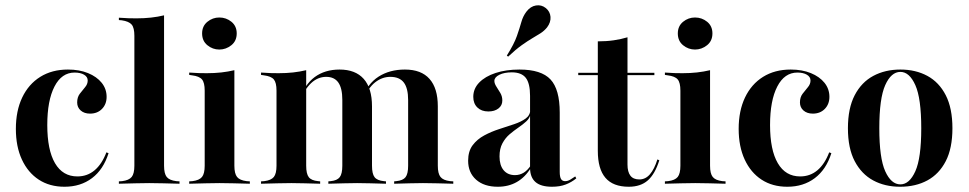

<svg xmlns="http://www.w3.org/2000/svg" viewBox="-20 -689 3632 720"><path d="M221.8 11.3Q166.1 11.3 125.4 -15.3Q84.7 -41.9 62.1 -90.7Q39.5 -139.5 39.5 -205.6Q39.5 -273.4 63.3 -323.4Q87.1 -373.4 131 -400.8Q175 -428.2 234.7 -428.2Q277.4 -428.2 310.1 -414.9Q342.7 -401.6 361.3 -378.6Q379.8 -355.6 379.8 -325.8Q379.8 -298.4 362.5 -280.6Q345.2 -262.9 317.7 -262.9Q296 -262.9 282.7 -274.6Q269.4 -286.3 269.4 -304.8Q269.4 -324.2 279 -337.1Q288.7 -350 298.8 -361.7Q308.9 -373.4 308.9 -387.1Q308.9 -400.8 295.2 -408.9Q281.5 -416.9 259.7 -416.9Q211.3 -416.9 184.3 -364.5Q157.3 -312.1 157.3 -220.2Q157.3 -126.6 186.3 -77Q215.3 -27.4 270.2 -27.4Q307.3 -27.4 334.7 -50.4Q362.1 -73.4 379 -117.7L387.1 -114.5Q367.7 -53.2 325 -21Q282.3 11.3 221.8 11.3Z M539.5 -2.4Q512.9 -2.4 487.1 -1.6Q461.3 -0.8 425.8 0V-8.9L437.9 -9.7Q463.7 -12.9 473.8 -25.4Q483.9 -37.9 483.9 -67.7V-208.1H595.2V-67.7Q595.2 -37.9 605.2 -25.4Q615.3 -12.9 641.1 -9.7L653.2 -8.9V0Q618.5 -0.8 592.7 -1.6Q566.9 -2.4 539.5 -2.4ZM483.9 -208.1V-554.8Q483.9 -584.7 473.8 -596.8Q463.7 -608.9 436.3 -612.9L425.8 -613.7V-622.6Q446.8 -621 462.1 -620.6Q477.4 -620.2 491.9 -620.2Q520.2 -620.2 546 -623Q571.8 -625.8 595.2 -631.5V-622.6V-208.1Z M747.6 -208.1V-349.2Q747.6 -379 737.5 -391.1Q727.4 -403.2 700 -406.5L689.5 -408.1V-416.9Q710.5 -415.3 725.8 -414.9Q741.1 -414.5 755.6 -414.5Q783.9 -414.5 809.7 -417.3Q835.5 -420.2 858.9 -425.8V-416.9V-208.1ZM803.2 -2.4Q776.6 -2.4 750.8 -1.6Q725 -0.8 689.5 0V-8.9L701.6 -9.7Q727.4 -12.9 737.5 -25.4Q747.6 -37.9 747.6 -67.7V-208.1H858.9V-67.7Q858.9 -37.9 869 -25.4Q879 -12.9 904.8 -9.7L916.9 -8.9V0Q882.3 -0.8 856.5 -1.6Q830.6 -2.4 803.2 -2.4ZM802.4 -503.2Q777.4 -503.2 757.7 -519.4Q737.9 -535.5 737.9 -563.7Q737.9 -591.1 757.7 -607.3Q777.4 -623.4 802.4 -623.4Q828.2 -623.4 848 -607.3Q867.7 -591.1 867.7 -563.7Q867.7 -535.5 847.6 -519.4Q827.4 -503.2 802.4 -503.2Z M1072.6 -2.4Q1046 -2.4 1020.2 -1.6Q994.4 -0.8 958.9 0V-8.9L971 -9.7Q996.8 -12.9 1006.9 -25.4Q1016.9 -37.9 1016.9 -67.7V-208.1H1128.2V-67.7Q1128.2 -37.1 1137.9 -24.6Q1147.6 -12.1 1172.6 -9.7L1180.6 -8.9V0Q1146.8 -0.8 1122.6 -1.6Q1098.4 -2.4 1072.6 -2.4ZM1016.9 -208.1V-349.2Q1016.9 -379 1006.9 -391.1Q996.8 -403.2 969.4 -406.5L958.9 -408.1V-416.9Q979.8 -415.3 995.2 -414.9Q1010.5 -414.5 1025 -414.5Q1053.2 -414.5 1079 -417.3Q1104.8 -420.2 1128.2 -425.8V-416.9V-208.1ZM1263.7 -208.1V-314.5Q1263.7 -358.1 1248.8 -379.4Q1233.9 -400.8 1203.2 -400.8Q1171.8 -400.8 1146.8 -377.4Q1121.8 -354 1103.2 -306.5L1100.8 -309.7Q1121.8 -371.8 1160.1 -400Q1198.4 -428.2 1253.2 -428.2Q1312.9 -428.2 1344 -393.1Q1375 -358.1 1375 -290.3V-208.1ZM1319.4 -2.4Q1294.4 -2.4 1269.8 -1.6Q1245.2 -0.8 1211.3 0V-8.9L1220.2 -9.7Q1244.4 -12.1 1254 -24.6Q1263.7 -37.1 1263.7 -67.7V-208.1H1375V-67.7Q1375 -37.1 1384.7 -24.6Q1394.4 -12.1 1419.4 -9.7L1427.4 -8.9V0Q1393.5 -0.8 1369.4 -1.6Q1345.2 -2.4 1319.4 -2.4ZM1510.5 -208.1V-313.7Q1510.5 -358.1 1494.4 -379.4Q1478.2 -400.8 1443.5 -400.8Q1412.9 -400.8 1386.7 -380.2Q1360.5 -359.7 1340.3 -312.1L1337.1 -318.5Q1358.1 -375 1399.6 -401.6Q1441.1 -428.2 1498.4 -428.2Q1559.7 -428.2 1590.7 -393.1Q1621.8 -358.1 1621.8 -290.3V-208.1ZM1566.1 -2.4Q1541.1 -2.4 1516.5 -1.6Q1491.9 -0.8 1458.1 0V-8.9L1466.1 -9.7Q1491.1 -12.1 1500.8 -24.6Q1510.5 -37.1 1510.5 -67.7V-208.1H1621.8V-67.7Q1621.8 -37.9 1631.9 -25.4Q1641.9 -12.9 1667.7 -9.7L1679.8 -8.9V0Q1644.4 -0.8 1618.5 -1.6Q1592.7 -2.4 1566.1 -2.4Z M1967.7 -208.1V-329.8Q1967.7 -376.6 1951.6 -397.2Q1935.5 -417.7 1899.2 -417.7Q1871 -417.7 1852.4 -408.5Q1833.9 -399.2 1833.9 -385.5Q1833.9 -375.8 1841.5 -364.1Q1849.2 -352.4 1856.5 -339.9Q1863.7 -327.4 1863.7 -312.1Q1863.7 -293.5 1849.2 -282.3Q1834.7 -271 1811.3 -271Q1785.5 -271 1770.2 -285.9Q1754.8 -300.8 1754.8 -325.8Q1754.8 -356.5 1777 -379.4Q1799.2 -402.4 1838.3 -415.3Q1877.4 -428.2 1928.2 -428.2Q2009.7 -428.2 2044.4 -391.1Q2079 -354 2079 -266.9V-208.1ZM1846.8 11.3Q1795.2 11.3 1765.3 -15.3Q1735.5 -41.9 1735.5 -86.3Q1735.5 -121.8 1752.4 -144.4Q1769.4 -166.9 1795.6 -181Q1821.8 -195.2 1851.6 -204.8Q1881.5 -214.5 1908.1 -223.4Q1934.7 -232.3 1951.6 -244.8Q1968.5 -257.3 1968.5 -277.4L1969.4 -260.5Q1966.1 -245.2 1953.2 -233.5Q1940.3 -221.8 1923.8 -210.5Q1907.3 -199.2 1891.1 -185.5Q1875 -171.8 1864.1 -151.6Q1853.2 -131.5 1853.2 -102.4Q1853.2 -69.4 1868.5 -50.8Q1883.9 -32.3 1911.3 -32.3Q1929 -32.3 1944 -41.5Q1958.9 -50.8 1971 -69.4V-59.7Q1949.2 -24.2 1918.1 -6.5Q1887.1 11.3 1846.8 11.3ZM2079 -44.4Q2079 -25.8 2083.9 -17.7Q2088.7 -9.7 2099.2 -9.7Q2108.9 -9.7 2118.5 -15.3Q2128.2 -21 2137.1 -27.4L2141.1 -20.2Q2123.4 -5.6 2101.6 2.8Q2079.8 11.3 2050 11.3Q2008.1 11.3 1987.9 -6.5Q1967.7 -24.2 1967.7 -59.7V-208.1H2079ZM1885.5 -476.6 1880.6 -480.6Q1908.1 -524.2 1918.5 -554.4Q1929 -584.7 1935.1 -606.5Q1941.1 -628.2 1954 -645.2Q1969.4 -665.3 1989.9 -668.5Q2010.5 -671.8 2026.6 -658.9Q2042.7 -646 2044.4 -625.8Q2046 -605.6 2031.5 -586.3Q2021 -573.4 2007.3 -564.5Q1993.5 -555.6 1976.2 -545.6Q1958.9 -535.5 1936.3 -519.4Q1913.7 -503.2 1885.5 -476.6Z M2337.9 11.3Q2279 11.3 2250.4 -22.2Q2221.8 -55.6 2221.8 -123.4V-208.1H2333.1V-71.8Q2333.1 -44.4 2344 -30.2Q2354.8 -16.1 2377.4 -16.1Q2400.8 -16.1 2417.3 -35.5Q2433.9 -54.8 2445.2 -91.1L2452.4 -87.9Q2436.3 -36.3 2409.3 -12.5Q2382.3 11.3 2337.9 11.3ZM2221.8 -208.1V-533.9Q2254 -533.9 2281.5 -537.9Q2308.9 -541.9 2333.1 -549.2V-208.1ZM2148.4 -407.3V-416.1H2433.9V-407.3Z M2531.5 -208.1V-349.2Q2531.5 -379 2521.4 -391.1Q2511.3 -403.2 2483.9 -406.5L2473.4 -408.1V-416.9Q2494.4 -415.3 2509.7 -414.9Q2525 -414.5 2539.5 -414.5Q2567.7 -414.5 2593.5 -417.3Q2619.4 -420.2 2642.7 -425.8V-416.9V-208.1ZM2587.1 -2.4Q2560.5 -2.4 2534.7 -1.6Q2508.9 -0.8 2473.4 0V-8.9L2485.5 -9.7Q2511.3 -12.9 2521.4 -25.4Q2531.5 -37.9 2531.5 -67.7V-208.1H2642.7V-67.7Q2642.7 -37.9 2652.8 -25.4Q2662.9 -12.9 2688.7 -9.7L2700.8 -8.9V0Q2666.1 -0.8 2640.3 -1.6Q2614.5 -2.4 2587.1 -2.4ZM2586.3 -503.2Q2561.3 -503.2 2541.5 -519.4Q2521.8 -535.5 2521.8 -563.7Q2521.8 -591.1 2541.5 -607.3Q2561.3 -623.4 2586.3 -623.4Q2612.1 -623.4 2631.9 -607.3Q2651.6 -591.1 2651.6 -563.7Q2651.6 -535.5 2631.5 -519.4Q2611.3 -503.2 2586.3 -503.2Z M2932.3 11.3Q2876.6 11.3 2835.9 -15.3Q2795.2 -41.9 2772.6 -90.7Q2750 -139.5 2750 -205.6Q2750 -273.4 2773.8 -323.4Q2797.6 -373.4 2841.5 -400.8Q2885.5 -428.2 2945.2 -428.2Q2987.9 -428.2 3020.6 -414.9Q3053.2 -401.6 3071.8 -378.6Q3090.3 -355.6 3090.3 -325.8Q3090.3 -298.4 3073 -280.6Q3055.6 -262.9 3028.2 -262.9Q3006.5 -262.9 2993.1 -274.6Q2979.8 -286.3 2979.8 -304.8Q2979.8 -324.2 2989.5 -337.1Q2999.2 -350 3009.3 -361.7Q3019.4 -373.4 3019.4 -387.1Q3019.4 -400.8 3005.6 -408.9Q2991.9 -416.9 2970.2 -416.9Q2921.8 -416.9 2894.8 -364.5Q2867.7 -312.1 2867.7 -220.2Q2867.7 -126.6 2896.8 -77Q2925.8 -27.4 2980.6 -27.4Q3017.7 -27.4 3045.2 -50.4Q3072.6 -73.4 3089.5 -117.7L3097.6 -114.5Q3078.2 -53.2 3035.5 -21Q2992.7 11.3 2932.3 11.3Z M3355.6 11.3Q3298.4 11.3 3254.4 -12.5Q3210.5 -36.3 3185.1 -84.7Q3159.7 -133.1 3159.7 -208.1Q3159.7 -283.1 3185.1 -331.9Q3210.5 -380.6 3254.8 -404.4Q3299.2 -428.2 3356.5 -428.2Q3413.7 -428.2 3457.7 -404.4Q3501.6 -380.6 3526.6 -331.9Q3551.6 -283.1 3551.6 -208.1Q3551.6 -133.1 3526.6 -84.7Q3501.6 -36.3 3457.7 -12.5Q3413.7 11.3 3355.6 11.3ZM3356.5 2.4Q3390.3 2.4 3412.5 -46.8Q3434.7 -96 3434.7 -208.1Q3434.7 -320.2 3412.5 -369.8Q3390.3 -419.4 3356.5 -419.4Q3321.8 -419.4 3299.6 -369.8Q3277.4 -320.2 3277.4 -208.1Q3277.4 -96 3299.6 -46.8Q3321.8 2.4 3356.5 2.4Z"/></svg>

Font: Playfair 144pt SemiCondensed
Style: Bold
Weight: 700
Width: 4
Designer: Claus Eggers Sørensen
Foundry: Claus Eggers Sørensen
Version: Version 2.203